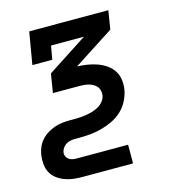

<svg xmlns="http://www.w3.org/2000/svg" viewBox="-109 -610 819 914"><g transform="rotate(-15 300.0 -152.5)"><path d="M181 215Q159 215 137 212Q115 209 95 201Q75 193 58.5 180Q42 167 32.5 148.5Q23 130 21 107.5Q19 85 22 63Q25 44 33 25.5Q41 7 54.5 -8Q68 -23 85.5 -33.5Q103 -44 121.5 -50.5Q140 -57 159 -59Q178 -61 197 -61H218Q233 -61 248 -62Q263 -63 278.5 -65.5Q294 -68 309 -72.5Q324 -77 338.5 -85Q353 -93 363.5 -106Q374 -119 377 -134Q379 -146 376.5 -158Q374 -170 367 -178.5Q360 -187 349.5 -193Q339 -199 328 -202Q317 -205 304.5 -206Q292 -207 280 -207H152L167 -300L364 -428H202L190 -361H92L119 -520H509L494 -428L296 -300Q322 -299 346.5 -295Q371 -291 393.5 -283Q416 -275 436 -261.5Q456 -248 469 -228.5Q482 -209 485.5 -184.5Q489 -160 485 -134Q480 -107 466.5 -80.5Q453 -54 431 -34Q409 -14 382.5 -1.5Q356 11 328 18.5Q300 26 272.5 28.5Q245 31 218 31H197Q186 31 175 33Q164 35 154 41Q144 47 137 56.5Q130 66 128 77Q126 88 130 97.5Q134 107 142 113Q150 119 160 121Q170 123 181 123H434V215Z"/></g></svg>

Font: Iosevka Etoile Semibold
Style: Italic
Weight: 600
Italic angle: -9°
Designer: Belleve Invis
Foundry: Belleve Invis
Version: Version 22.1.2; ttfautohint (v1.8.4)